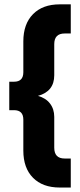

<svg xmlns="http://www.w3.org/2000/svg" viewBox="-20 -710 358 860"><path d="M297 -560H269.5Q223 -560 223 -512V-373Q223 -300.5 150 -280.5Q185 -271 204 -246.2Q223 -221.5 223 -186.5V-48.5Q223 0 269.5 0H297V130H247.5Q171 130 127.8 86.2Q84.5 42.5 84.5 -35.5V-174Q84.5 -216.5 43 -216.5H21.5V-344H43Q84.5 -344 84.5 -386.5V-524.5Q84.5 -602.5 127.8 -646.5Q171 -690.5 247.5 -690.5H297Z"/></svg>

Font: Overused Grotesk
Style: Bold
Weight: 710
Version: Version 0.004